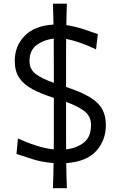

<svg xmlns="http://www.w3.org/2000/svg" viewBox="-20 -864 629 1029"><path d="M263.7 144.5Q265.1 109.4 265.9 75.9Q266.6 42.5 267.1 9.8Q205.6 5.4 154.5 -11Q103.5 -27.3 68.4 -39.1L76.2 -122.1Q124.5 -99.6 174.1 -83.7Q223.6 -67.9 268.1 -63.5Q268.6 -98.1 268.6 -132.6Q268.6 -167 268.6 -201.7V-339.4Q201.7 -360.8 154.8 -385.5Q107.9 -410.2 83.5 -446.3Q59.1 -482.4 59.1 -538.1Q59.1 -616.7 111.6 -671.4Q164.1 -726.1 266.6 -732.4Q266.1 -759.3 265.4 -787.4Q264.6 -815.4 263.7 -844.2H338.4Q337.4 -814.5 336.7 -785.9Q335.9 -757.3 335.4 -729.5Q381.3 -722.7 427 -707.8Q472.7 -692.9 504.4 -681.2L494.6 -599.6Q447.3 -622.1 406 -636Q364.7 -649.9 334.5 -655.3Q334 -615.7 334 -576.9Q334 -538.1 334 -498.5V-397.9Q414.6 -371.6 461.2 -343.3Q507.8 -314.9 527.6 -279.3Q547.4 -243.7 547.4 -193.8Q547.4 -112.8 496.3 -55.4Q445.3 2 335 10.3Q335.4 42.5 336.2 75.9Q336.9 109.4 338.4 144.5ZM138.2 -538.1Q138.2 -493.7 169.4 -469Q200.7 -444.3 268.6 -419.9V-498.5Q268.6 -538.6 268.3 -577.9Q268.1 -617.2 268.1 -657.2Q214.8 -650.9 176.5 -622.6Q138.2 -594.2 138.2 -538.1ZM334 -201.7Q334 -167 334 -132.6Q334 -98.1 334.5 -63.5Q392.6 -70.3 430.2 -100.6Q467.8 -130.9 467.8 -193.8Q467.8 -241.2 432.4 -268.3Q397 -295.4 334 -317.9Z"/></svg>

Font: Pinar DS2-Regular
Style: Regular
Weight: 400
Designer: Amin Abedi
Version: Version 2.000